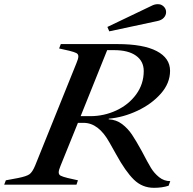

<svg xmlns="http://www.w3.org/2000/svg" viewBox="-73 -884 922 919"><path d="M483 -145Q478 -153 451.5 -201Q425 -249 394 -272.5Q363 -296 327 -296H300L217 -91Q208 -70 208 -59Q208 -48 217.5 -43Q227 -38 251 -32L300 -21L293 0H-53L-45 -21L14 -32Q54 -40 68 -50Q82 -60 95 -91L293 -582Q302 -603 302 -614Q302 -625 292.5 -630Q283 -635 259 -641L210 -652L218 -673H489Q613 -673 677 -639.5Q741 -606 741 -545Q741 -486 697 -436Q653 -386 585 -354Q517 -322 448 -316L447 -313Q484 -311 511.5 -290Q539 -269 558.5 -240Q578 -211 606 -160Q634 -106 649.5 -80.5Q665 -55 688.5 -36Q712 -17 742 -17L734 5Q703 15 664 15Q608 15 568 -24Q528 -63 483 -145ZM359 -328Q425 -328 484 -355.5Q543 -383 579 -432.5Q615 -482 615 -544Q615 -591 578 -617.5Q541 -644 473 -644H440L313 -328ZM441 -755 652 -856Q667 -864 682 -864Q689 -864 693 -863Q706 -859 714 -849Q722 -839 722 -826Q722 -811 711 -799Q700 -787 679 -783L450 -734Z"/></svg>

Font: Ibarra Real Nova
Style: Italic
Weight: 400
Italic angle: -22°
Designer: Jose Maria Ribagorda & Octavio Pardo
Foundry: Octavio Pardo
Version: Version 1.014